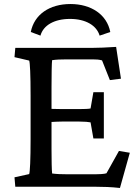

<svg xmlns="http://www.w3.org/2000/svg" viewBox="-20 -928 697 954"><path d="M576 6 625 -169 571 -178 509 -67C496 -63 478 -62 426 -62H318C285 -62 261 -63 239 -66C237 -81 236 -135 236 -186V-322C254 -323 272 -324 288 -324H374C400 -324 421 -322 430 -320L444 -240H496V-470H444L430 -389C421 -387 400 -386 374 -386H288C272 -386 254 -387 236 -387V-494C236 -553 237 -618 239 -629C259 -632 281 -633 312 -633H440C458 -633 473 -632 487 -628L526 -530L581 -537L557 -695C511 -692 466 -690 432 -690H56L52 -644L125 -627C129 -618 132 -556 132 -452V-237C132 -135 129 -74 125 -63L52 -47L56 0H459C492 0 531 1 576 6ZM133 -769 181 -751C195 -802 249 -834 328 -834C405 -834 460 -802 475 -751L528 -769C511 -856 433 -908 330 -908C226 -908 150 -856 133 -769Z"/></svg>

Font: TPK Tissa Web Medium
Style: Regular
Weight: 500
Designer: Jacques Le Bailly, Suppakit Chalermlarp | Katatrad Co.,Ltd.
Foundry: Jacques Le Bailly, Cadson Demak Co.,Ltd.
Version: Version 5.000;Glyphs 3.1.2 (3151)